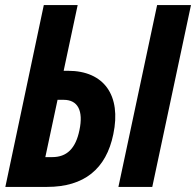

<svg xmlns="http://www.w3.org/2000/svg" viewBox="-20 -734 770 754"><path d="M1 0H165C310 0 397 -70 425 -207C457 -359 389 -456 247 -456H230L285 -714H152ZM445 0H578L730 -714H597ZM158 -117 206 -342H230C286 -342 308 -299 292 -223C277 -150 242 -117 185 -117Z"/></svg>

Font: Noto Sans ExtraCondensed
Style: Bold Italic
Weight: 700
Width: 2
Italic angle: -12°
Designer: Monotype Design Team
Foundry: Monotype Imaging Inc.
Version: Version 2.013